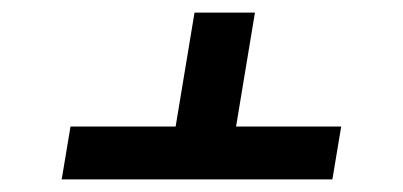

<svg xmlns="http://www.w3.org/2000/svg" viewBox="-20 -583 640 305"><path d="M78 -298 92 -382H259L289 -563H385L355 -382H522L508 -298Z"/></svg>

Font: Iosevka Custom Medium Oblique
Style: Regular
Weight: 500
Italic angle: -9°
Designer: Belleve Invis
Foundry: Belleve Invis
Version: Version 27.0.1